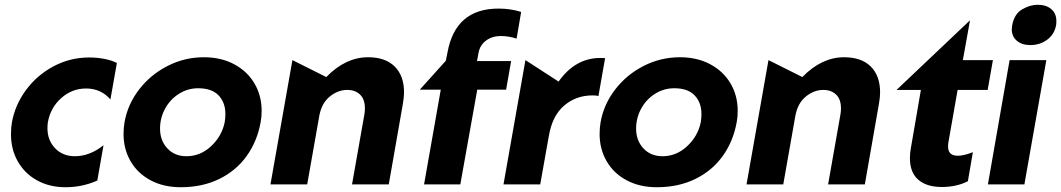

<svg xmlns="http://www.w3.org/2000/svg" viewBox="-20 -773 4449 805"><path d="M354 -532Q274 -532 204.5 -495Q135 -458 89 -395.5Q43 -333 30 -260Q26 -237 26 -210Q26 -147 54.5 -96.5Q83 -46 135 -17Q187 12 255 12Q325 12 388 -16L414 -164Q356 -118 294 -118Q243 -118 211 -151.5Q179 -185 179 -235Q179 -253 181 -262Q192 -322 237 -362Q282 -402 341 -402Q403 -402 443 -356L470 -509Q449 -520 418 -526Q387 -532 354 -532Z M1073 -262Q1077 -283 1077 -308Q1077 -372 1047 -423Q1017 -474 962 -503.5Q907 -533 835 -533Q754 -533 682.5 -496.5Q611 -460 563 -397.5Q515 -335 502 -260Q498 -237 498 -211Q498 -148 527.5 -97Q557 -46 611.5 -17Q666 12 738 12Q829 12 900 -23Q971 -58 1015 -120Q1059 -182 1073 -262ZM925 -295Q925 -278 922 -260Q910 -202 865 -160Q820 -118 762 -118Q712 -118 681.5 -151Q651 -184 651 -234Q651 -278 672 -317Q693 -356 730 -379.5Q767 -403 811 -403Q868 -403 896.5 -373Q925 -343 925 -295Z M1674 -386Q1674 -455 1635 -494Q1596 -533 1523 -533Q1429 -533 1348 -450L1206 -521L1114 0H1268L1319 -289Q1329 -341 1363 -368.5Q1397 -396 1436 -396Q1469 -396 1489.5 -376.5Q1510 -357 1510 -318Q1510 -304 1507 -289L1456 0H1610L1669 -337Q1674 -365 1674 -386Z M2070 -737Q1889 -737 1856 -552L1849 -518L1740 -397H1828L1758 0H1910L1981 -397H2102L2123 -517H1980L1986 -550Q1992 -584 2018 -603Q2044 -622 2079 -622Q2113 -622 2146 -611L2165 -723Q2121 -737 2070 -737Z M2497 -530Q2392 -530 2322 -431L2183 -521L2091 0H2245L2281 -202Q2295 -287 2345 -330Q2395 -373 2464 -373Q2483 -373 2489 -370L2517 -529Q2511 -530 2497 -530Z M3069 -262Q3073 -283 3073 -308Q3073 -372 3043 -423Q3013 -474 2958 -503.5Q2903 -533 2831 -533Q2750 -533 2678.5 -496.5Q2607 -460 2559 -397.5Q2511 -335 2498 -260Q2494 -237 2494 -211Q2494 -148 2523.5 -97Q2553 -46 2607.5 -17Q2662 12 2734 12Q2825 12 2896 -23Q2967 -58 3011 -120Q3055 -182 3069 -262ZM2921 -295Q2921 -278 2918 -260Q2906 -202 2861 -160Q2816 -118 2758 -118Q2708 -118 2677.5 -151Q2647 -184 2647 -234Q2647 -278 2668 -317Q2689 -356 2726 -379.5Q2763 -403 2807 -403Q2864 -403 2892.5 -373Q2921 -343 2921 -295Z M3670 -386Q3670 -455 3631 -494Q3592 -533 3519 -533Q3425 -533 3344 -450L3202 -521L3110 0H3264L3315 -289Q3325 -341 3359 -368.5Q3393 -396 3432 -396Q3465 -396 3485.5 -376.5Q3506 -357 3506 -318Q3506 -304 3503 -289L3452 0H3606L3665 -337Q3670 -365 3670 -386Z M3795 -110Q3795 -50 3830 -19.5Q3865 11 3929 11Q3990 11 4038 -13L4059 -135Q4021 -120 3996 -120Q3955 -120 3955 -158Q3955 -168 3956 -174L3995 -396H4121L4143 -521H4017L4047 -688L3739 -396H3841L3799 -152Q3795 -132 3795 -110Z M4367 -521H4213L4122 0H4275ZM4224 -668Q4222 -656 4222 -651Q4222 -620 4243.5 -602Q4265 -584 4300 -584Q4340 -584 4370.5 -606.5Q4401 -629 4408 -668Q4409 -674 4409 -685Q4409 -717 4387.5 -735Q4366 -753 4330 -753Q4299 -753 4266 -734Q4233 -715 4224 -668Z"/></svg>

Font: Geom Bold
Style: Bold Italic
Weight: 700
Italic angle: -10°
Version: Version 1.102